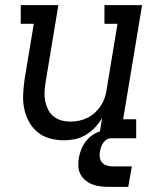

<svg xmlns="http://www.w3.org/2000/svg" viewBox="-20 -540 640 750"><path d="M230 8Q201 8 174 0.5Q147 -7 126.5 -24Q106 -41 93 -65Q80 -89 74.5 -116Q69 -143 70.5 -172Q72 -201 76 -230L112 -447H61V-520H208L158 -218Q155 -199 154 -181Q153 -163 156.5 -145.5Q160 -128 167.5 -112.5Q175 -97 188.5 -86Q202 -75 219 -70Q236 -65 255 -65Q272 -65 289 -68.5Q306 -72 322 -80Q338 -88 351.5 -100.5Q365 -113 374.5 -128Q384 -143 389.5 -159.5Q395 -176 397 -193L439 -447H388V-520H535L461 -74H512V0H366L379 -79Q367 -59 351 -42Q335 -25 315 -13Q295 -1 273 3.5Q251 8 230 8ZM406 190Q389 190 372.5 188Q356 186 341.5 180.5Q327 175 314.5 165Q302 155 294.5 141Q287 127 286 110.5Q285 94 288 77Q292 54 302.5 32.5Q313 11 331.5 -5Q350 -21 373 -27.5Q396 -34 418 -34L413 0Q404 0 396 5.5Q388 11 382.5 19Q377 27 374.5 35.5Q372 44 370 53Q368 65 370 76Q372 87 379 95Q386 103 397 106.5Q408 110 420 110H495L481 190Z"/></svg>

Font: Iosevka Etoile Oblique
Style: Regular
Weight: 400
Italic angle: -9°
Designer: Belleve Invis
Foundry: Belleve Invis
Version: Version 15.5.2; ttfautohint (v1.8.4)